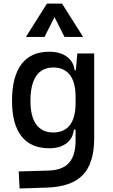

<svg xmlns="http://www.w3.org/2000/svg" viewBox="-20 -815 626 1068"><path d="M88.9 233.4 84 138.7 250 133.8Q328.6 131.3 364.3 90.3Q399.9 49.3 400.4 -30.3V-408.2L410.2 -517.6H503.9V-45.9Q503.9 92.3 440.9 158.2Q377.9 224.1 240.2 228.5ZM253.4 9.8Q151.9 9.8 99.4 -57.1Q46.9 -124 46.9 -253.9Q46.9 -388.7 99.4 -458Q151.9 -527.3 253.4 -527.3Q314 -527.3 351.6 -500Q389.2 -472.7 395.5 -423.8H435.5L400.4 -276.4Q400.4 -356.4 368.9 -397.9Q337.4 -439.5 276.4 -439.5Q213.9 -439.5 181.6 -392.6Q149.4 -345.7 149.4 -253.9Q149.4 -167 181.6 -122.6Q213.9 -78.1 276.4 -78.1Q337.4 -78.1 368.9 -119.6Q400.4 -161.1 400.4 -241.2L435.5 -93.8H390.6Q385.7 -44.9 349.4 -17.6Q313 9.8 253.4 9.8ZM124 -609.4 241.2 -794.9H325.2L442.4 -609.4H338.9L278.3 -729.5H288.1L227.5 -609.4Z"/></svg>

Font: Cascadia Code PL
Style: Regular
Weight: 400
Monospace: yes
Designer: Aaron Bell
Foundry: Saja Typeworks
Version: Version 2102.003